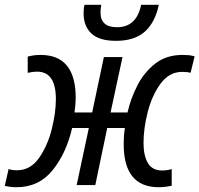

<svg xmlns="http://www.w3.org/2000/svg" viewBox="-51 -775 835 804"><path d="M18 9Q112 9 169.5 -62.5Q227 -134 251 -239H321L270 0H348L398 -239H472Q469 -221 468 -204.5Q467 -188 467 -171Q467 9 614 9Q629 9 643.5 7Q658 5 668 3V-67Q648 -61 628 -61Q587 -61 568.5 -92Q550 -123 550 -176Q550 -238 568 -307.5Q586 -377 622 -425.5Q658 -474 712 -474Q735 -474 747 -470L764 -539Q751 -543 738.5 -544Q726 -545 713 -545Q646 -545 599.5 -509Q553 -473 524.5 -417.5Q496 -362 483 -304H412L462 -536H384L335 -304H261Q266 -339 266 -365Q266 -545 119 -545Q91 -545 65 -538V-470Q87 -475 104 -475Q183 -475 183 -360Q183 -303 165.5 -233.5Q148 -164 112 -113Q76 -62 20 -62Q0 -62 -15 -67L-31 3Q-8 9 18 9ZM435 -604Q513 -604 556 -643Q599 -682 614 -755H540Q521 -661 439 -661Q370 -661 370 -722Q370 -738 373 -755H303Q299 -742 299 -719Q299 -666 331.5 -635Q364 -604 435 -604Z"/></svg>

Font: Noto Sans UI SemiCondensed
Style: Italic
Weight: 400
Width: 4
Italic angle: -12°
Designer: Monotype Design Team
Foundry: Monotype Imaging Inc.
Version: Version 1.901